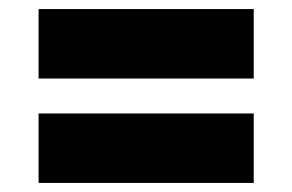

<svg xmlns="http://www.w3.org/2000/svg" viewBox="-20 -563 644 423"><path d="M539 -543V-390H65V-543ZM539 -313V-160H65V-313Z"/></svg>

Font: Prodigy Sans Black
Style: Regular
Weight: 900
Designer: Wei Huang
Foundry: Wei Huang
Version: Version 1.003; ttfautohint (v1.8.3)